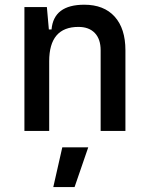

<svg xmlns="http://www.w3.org/2000/svg" viewBox="-20 -547 626 802"><path d="M82 0V-517.6H175.8L184.1 -423.8H195.3Q204.1 -527.3 332 -527.3Q414.1 -527.3 459 -477.5Q503.9 -427.7 503.9 -336.9V0H400.4V-336.9Q400.4 -383.8 376 -409.2Q351.6 -434.6 307.6 -434.6Q185.5 -434.6 185.5 -291V0ZM202.6 234.4 240.2 68.4H348.6L291.5 234.4Z"/></svg>

Font: Caskaydia Cove
Style: Regular
Weight: 400
Monospace: yes
Designer: Aaron Bell
Foundry: Saja Typeworks
Version: Version 4.300; ttfautohint (v1.8.3)